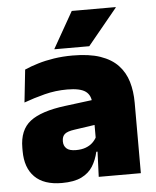

<svg xmlns="http://www.w3.org/2000/svg" viewBox="-51 -732 640 788"><g transform="rotate(-5 269.0 -338.0)"><path d="M325 0 330 -126 326.5 -130.5V-283.5L325 -301.5Q325 -336 302.8 -352.2Q280.5 -368.5 227 -368.5Q178.5 -368.5 133.8 -357Q89 -345.5 48 -330.5L62.5 -465Q87.5 -476 118 -485.2Q148.5 -494.5 184.5 -500Q220.5 -505.5 261 -505.5Q329.5 -505.5 375.2 -489.8Q421 -474 448 -445.2Q475 -416.5 486.8 -377Q498.5 -337.5 498.5 -290V0ZM172.5 12Q98.5 12 60.8 -25.8Q23 -63.5 23 -133V-145.5Q23 -219.5 68.2 -254.5Q113.5 -289.5 213 -302L338.5 -318L349 -217L242.5 -201.5Q213.5 -197.5 202.2 -187.8Q191 -178 191 -159V-157Q191 -139.5 202.8 -128.5Q214.5 -117.5 242 -117.5Q265 -117.5 281.8 -123.8Q298.5 -130 309.8 -140.5Q321 -151 327.5 -163.5L352.5 -103.5H324Q316.5 -70 300.2 -44Q284 -18 253.5 -3Q223 12 172.5 12ZM274 -688H455V-686L333 -537.5H189.5V-539Z"/></g></svg>

Font: Anek Bangla Medium ExtraBold
Style: Regular
Weight: 800
Version: Version 1.003